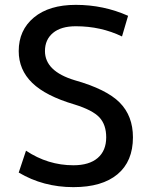

<svg xmlns="http://www.w3.org/2000/svg" viewBox="-20 -760 624 790"><path d="M292 -652Q231 -652 198 -624.5Q165 -597 165 -550Q165 -467 287 -430Q418 -393 472.5 -338Q527 -283 527 -195Q527 -96 463.5 -43Q400 10 282 10Q158 10 57 -50L87 -140Q177 -80 282 -80Q347 -80 382 -110Q417 -140 417 -195Q417 -247 389 -277Q361 -307 287 -330Q168 -365 112.5 -419Q57 -473 57 -550Q57 -636 119.5 -688Q182 -740 292 -740Q406 -740 507 -695L482 -610Q395 -652 292 -652Z"/></svg>

Font: Mplus 1p Medium
Style: Regular
Weight: 500
Version: Version 1.061